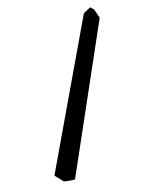

<svg xmlns="http://www.w3.org/2000/svg" viewBox="-199 -823 711 855"><g transform="rotate(30 156.0 -396.0)"><path d="M-12 -724 -1 -761H20L59 -742L324 -63Q307 -46 286 -31L236 -32Z"/></g></svg>

Font: NaniFont Regular
Style: Regular
Weight: 400
Designer: Nanigashitei
Version: Version 1.036